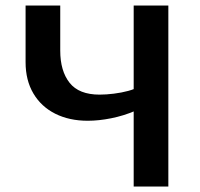

<svg xmlns="http://www.w3.org/2000/svg" viewBox="-20 -678 727 698"><path d="M466 0V-658H592V0ZM299 -239Q232 -239 181 -264.5Q130 -290 101.5 -338Q73 -386 73 -452V-658H199V-494Q199 -420 233 -377Q267 -334 342 -334Q366 -334 394 -337.5Q422 -341 446 -347.5Q470 -354 482 -362L539 -317Q511 -292 470 -274.5Q429 -257 384 -248Q339 -239 299 -239Z"/></svg>

Font: Ysabeau Office
Style: Bold
Weight: 700
Designer: Christian Thalmann (Catharsis Fonts)
Version: Version 2.001;gftools[0.9.30]; featfreeze: tnum,lnum,ss02